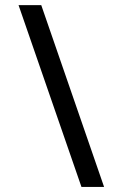

<svg xmlns="http://www.w3.org/2000/svg" viewBox="-20 -682 483 756"><path d="M389.8 54 142.4 -661.9H53L300.7 54Z"/></svg>

Font: Arad-VF Thin Dots1
Style: Regular
Weight: 100
Designer: Mohammad Darvishi
Version: Version 1.000;August 30, 2024;FontCreator 15.0.0.2992 64-bit